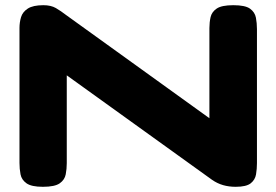

<svg xmlns="http://www.w3.org/2000/svg" viewBox="-20 -710 1064 739"><path d="M145 9Q101 9 82 -4.5Q63 -18 59 -39Q55 -60 55 -83V-602Q55 -624 61 -644Q67 -664 87 -677Q107 -690 147 -690Q176 -690 195 -679Q214 -668 236 -651L786 -255V-602Q786 -624 790.5 -644Q795 -664 814 -677Q833 -690 878 -690Q924 -690 942.5 -676.5Q961 -663 965 -642Q969 -621 969 -598V-82Q969 -60 965.5 -39Q962 -18 945 -4.5Q928 9 887 9Q861 9 838.5 2.5Q816 -4 796 -18L237 -420V-82Q237 -60 233 -39Q229 -18 210 -4.5Q191 9 145 9Z"/></svg>

Font: Fredoka Expanded
Style: Bold
Weight: 700
Width: 7
Designer: Ben Nathan
Foundry: Milena B. Brandão, Ben Nathan
Version: Version 2.001